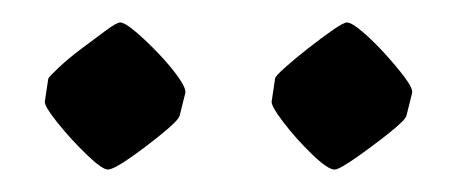

<svg xmlns="http://www.w3.org/2000/svg" viewBox="-20 -691 406 171"><path d="M225 -621Q225 -623 234 -631Q243 -639 254.5 -648Q266 -657 276 -664Q286 -671 289 -671Q293 -671 302.5 -663Q312 -655 322.5 -643.5Q333 -632 340.5 -622Q348 -612 347 -608L342 -588Q341 -584 326.5 -572.5Q312 -561 297 -550.5Q282 -540 278 -540Q272 -540 258 -553.5Q244 -567 232.5 -582Q221 -597 222 -601ZM23 -621Q24 -623 32.5 -631Q41 -639 53 -648Q65 -657 74.5 -664Q84 -671 87 -671Q91 -671 100.5 -663Q110 -655 121 -643.5Q132 -632 139 -622Q146 -612 145 -608L140 -588Q139 -584 125 -572.5Q111 -561 96 -550.5Q81 -540 76 -540Q71 -540 57 -553.5Q43 -567 31 -582Q19 -597 20 -601Z"/></svg>

Font: Grenze Gotisch SemiBold
Style: Regular
Weight: 600
Designer: Renata Polastri
Foundry: Omnibus-Type
Version: Version 1.001